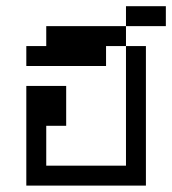

<svg xmlns="http://www.w3.org/2000/svg" viewBox="-20 -582 540 602"><path d="M500 -500V-562.5H375V-500H125V-437.5H62.5V-375H312.5V-437.5H375Q375 -437.5 375 -62.5H125Q125 -62.5 125 -187.5H187.5Q187.5 -187.5 187.5 -312.5H62.5V0H437.5V-437.5H375V-500Z"/></svg>

Font: BFUnifontExMono
Style: Regular
Weight: 500
Version: Version 15.0.06